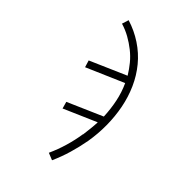

<svg xmlns="http://www.w3.org/2000/svg" viewBox="-221 -623 941 941"><g transform="rotate(45 250.0 -152.5)"><path d="M320 223 283 208Q303 164 316.5 118Q330 72 337 26L338 25Q341 2 343.5 -21Q346 -44 347 -67L177 7L167 -29L348 -108Q346 -158 336 -206.5Q326 -255 306 -298L112 -214L101 -250L289 -332Q272 -360 251.5 -385Q231 -410 205 -430.5Q179 -451 150.5 -467Q122 -483 89 -493L100 -528Q155 -511 202 -480Q249 -449 284 -406.5Q319 -364 342 -312.5Q365 -261 376 -204.5Q387 -148 387.5 -88.5Q388 -29 378 31Q369 80 355 128Q341 176 320 223Z"/></g></svg>

Font: Iosevka SS18 Extralight
Style: Italic
Weight: 200
Italic angle: -9°
Monospace: yes
Designer: Belleve Invis
Foundry: Belleve Invis
Version: Version 25.1.1; ttfautohint (v1.8.4)